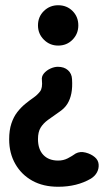

<svg xmlns="http://www.w3.org/2000/svg" viewBox="-20 -533 412 733"><path d="M201 -278Q225 -278 239.5 -265Q254 -252 255 -231Q257 -200 252.5 -177Q248 -154 237.5 -137Q227 -120 208 -107Q182 -89 163.5 -75.5Q145 -62 135 -45.5Q125 -29 125 -2Q125 37 145.5 58.5Q166 80 202 80Q222 80 238.5 71.5Q255 63 269 53Q286 44 307 49.5Q328 55 342 67Q355 78 356.5 94Q358 110 350.5 124.5Q343 139 327 149Q274 180 202 180Q145 180 103.5 157Q62 134 38.5 93Q15 52 15 -1Q15 -36 23.5 -61.5Q32 -87 46 -105Q60 -123 76.5 -136.5Q93 -150 109 -161Q123 -171 133 -184Q143 -197 140 -227Q138 -241 147.5 -252.5Q157 -264 172 -271Q187 -278 201 -278ZM202 -513Q235 -513 257 -491Q279 -469 279 -436Q279 -404 257 -381.5Q235 -359 202 -359Q170 -359 147.5 -381.5Q125 -404 125 -436Q125 -469 147.5 -491Q170 -513 202 -513Z"/></svg>

Font: Winky Sans Medium
Style: Regular
Weight: 500
Designer: Simon Atzbach
Foundry: typofactur
Version: Version 1.205